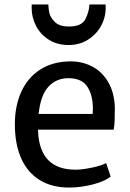

<svg xmlns="http://www.w3.org/2000/svg" viewBox="-20 -843 588 871"><path d="M495.6 -254.9H152.3Q152.8 -251.5 152.8 -245.1Q161.1 -73.2 322.8 -73.2Q352.1 -73.2 397 -82.5Q441.9 -91.8 461.4 -103.5L481.9 -42Q455.1 -20 400.4 -6.1Q345.7 7.8 293.9 7.8Q215.3 7.8 160.2 -26.1Q105 -60.1 76.2 -124.5Q47.4 -189 47.4 -279.3Q47.4 -361.3 75.9 -425.3Q104.5 -489.3 160.4 -526.1Q216.3 -563 295.9 -564.5Q352.1 -565.4 397.9 -541.5Q443.8 -517.6 471.4 -469.7Q499 -421.9 501 -354.5Q501 -314.9 500 -293.2Q499 -271.5 495.6 -254.9ZM401.4 -349.1Q401.4 -411.1 376.2 -449.7Q351.1 -488.3 290 -488.3Q235.8 -488.3 200 -450Q164.1 -411.6 155.3 -326.2H400.4Q401.4 -341.8 401.4 -349.1ZM199.2 -822.8Q199.7 -803.2 204.3 -783Q209 -762.7 229.5 -742.7Q250 -722.7 292 -722.7Q350.6 -722.7 367.4 -756.1Q384.3 -789.6 385.7 -822.8H459Q459.5 -817.9 459.5 -807.6Q459.5 -763.7 438 -724.9Q416.5 -686 378.2 -662.4Q339.8 -638.7 291.5 -638.7Q240.7 -638.7 202.6 -662.1Q164.6 -685.5 144 -724.4Q123.5 -763.2 123.5 -807.6Q123.5 -817.9 124 -822.8Z"/></svg>

Font: Merriweather Sans
Style: Regular
Weight: 400
Designer: Eben Sorkin
Foundry: Eben Sorkin
Version: Version 1.006; ttfautohint (v1.4.1) -l 6 -r 50 -G 0 -x 11 -H